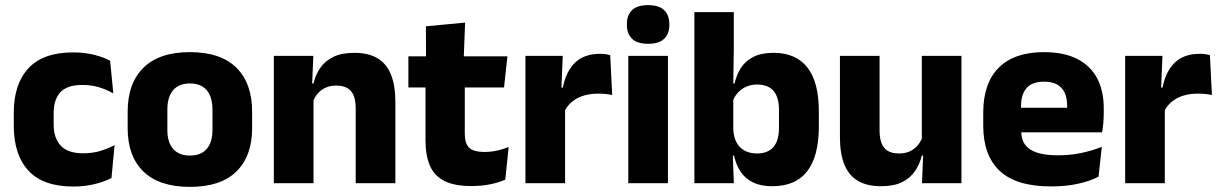

<svg xmlns="http://www.w3.org/2000/svg" viewBox="-20 -707 4708 741"><path d="M263.1 12.9Q146.1 12.9 89.7 -48.5Q33.2 -109.9 33.2 -221.7V-272.7Q33.2 -382.2 89.7 -443.5Q146.2 -504.8 262.7 -504.8Q292.4 -504.8 318.5 -500.6Q344.6 -496.3 366.5 -488.9Q388.4 -481.6 405 -472.8L417.3 -346.6Q393 -360.5 363.6 -369.8Q334.2 -379.1 297 -379.1Q239.1 -379.1 213.1 -351Q187.1 -323 187.1 -270V-227.3Q187.1 -173.4 214.7 -144.4Q242.2 -115.4 300.5 -115.4Q337.1 -115.4 366.3 -124.2Q395.5 -133 422.2 -146.8L410.2 -20Q384.1 -6.2 346 3.3Q308 12.9 263.1 12.9Z M712.9 14.2Q594.2 14.2 533.4 -45.2Q472.7 -104.6 472.7 -211.9V-276.5Q472.7 -385.4 533.6 -445.6Q594.5 -505.8 712.9 -505.8Q831.7 -505.8 892.4 -445.6Q953 -385.4 953 -276.5V-211.9Q953 -104.6 892.5 -45.2Q832.1 14.2 712.9 14.2ZM712.9 -106.7Q755.7 -106.7 777.8 -132.3Q800 -157.9 800 -205.5V-283.2Q800 -332.8 777.8 -358.9Q755.7 -384.9 712.9 -384.9Q670.5 -384.9 648.2 -358.9Q625.9 -332.8 625.9 -283.2V-205.5Q625.9 -157.9 648.2 -132.3Q670.5 -106.7 712.9 -106.7Z M1505.9 0H1352.8V-288.8Q1352.8 -315.9 1345.9 -335.6Q1338.9 -355.4 1322.4 -366Q1305.9 -376.7 1277.5 -376.7Q1253.9 -376.7 1235.9 -368.2Q1217.9 -359.8 1205.8 -345.6Q1193.7 -331.4 1187.4 -313.5L1163.8 -385H1190Q1197.8 -418.5 1216.1 -445.1Q1234.4 -471.7 1266.3 -487.4Q1298.3 -503.1 1347.4 -503.1Q1402.4 -503.1 1437.4 -481.9Q1472.4 -460.7 1489.1 -418.7Q1505.9 -376.6 1505.9 -313.3ZM1189.9 0H1036.9V-491.4H1189.2L1184.1 -368.6L1189.9 -354.2Z M1799 11Q1733.5 11 1694.7 -8.8Q1655.9 -28.6 1639 -68Q1622.2 -107.4 1622.2 -165.5V-440.1H1773.8V-189.9Q1773.8 -153.9 1790.2 -137.3Q1806.5 -120.6 1850.8 -120.6Q1875.6 -120.6 1899.5 -126.1Q1923.4 -131.6 1943.1 -139.8L1930.1 -13.6Q1904.7 -2.3 1871.4 4.4Q1838.2 11 1799 11ZM1925.2 -369.5H1556.1V-489.6H1938.3ZM1769.6 -478.7H1624.2L1623.7 -605.5L1775 -619.8Z M2157.9 -276 2116 -368.9H2152.2Q2163.9 -430 2198.7 -464.6Q2233.4 -499.3 2296.8 -499.3Q2307.9 -499.3 2317.2 -497.9Q2326.6 -496.5 2335 -494.6L2342.7 -340.2Q2332.1 -342.8 2318 -344.2Q2303.9 -345.6 2289.5 -345.6Q2240.5 -345.6 2207.1 -327.3Q2173.7 -309 2157.9 -276ZM2160.9 0H2007.9V-491.4H2151.8L2145.5 -334.7L2160.9 -332.5Z M2557.8 0H2404.8V-491.4H2557.8ZM2481.3 -538Q2438.7 -538 2419.1 -557.6Q2399.4 -577.3 2399.4 -610.9V-614.3Q2399.4 -648 2419.1 -667.6Q2438.7 -687.2 2481.3 -687.2Q2523.6 -687.2 2543.4 -667.6Q2563.2 -648 2563.2 -614.3V-610.9Q2563.2 -576.8 2543.4 -557.4Q2523.6 -538 2481.3 -538Z M2960.7 11.7Q2916.5 11.7 2886.4 -2.9Q2856.3 -17.5 2838.4 -44.2Q2820.6 -70.8 2813 -106.4H2773.5L2810 -209.4Q2811 -179.2 2822.1 -158Q2833.2 -136.9 2853.5 -125.8Q2873.8 -114.7 2901.6 -114.7Q2943.3 -114.7 2964.8 -139.5Q2986.3 -164.2 2986.3 -213.5V-283.1Q2986.3 -332.2 2965.1 -356.5Q2943.9 -380.8 2902 -380.8Q2878.3 -380.8 2859.1 -372Q2839.9 -363.2 2826.7 -348.2Q2813.4 -333.3 2807.5 -314.5L2772.8 -385H2815Q2822.5 -418.1 2839.5 -444.9Q2856.6 -471.7 2887.3 -487.4Q2918.1 -503.1 2965.7 -503.1Q3051.5 -503.1 3095.8 -446.7Q3140.2 -390.3 3140.2 -278.2V-218.1Q3140.2 -104.7 3095.6 -46.5Q3051 11.7 2960.7 11.7ZM2812.2 0H2659.9V-660.3H2812V-513.7L2809.5 -356.1L2810 -342.6V-154.2L2807.5 -124.3Z M3221.6 -491.4H3374.6V-202.7Q3374.6 -175.7 3381.6 -155.9Q3388.6 -136.1 3405.1 -125.4Q3421.7 -114.7 3450 -114.7Q3474.1 -114.7 3491.9 -123.2Q3509.6 -131.7 3521.7 -146.1Q3533.9 -160.5 3540 -177.9L3563.7 -106.4H3537.5Q3529.7 -73.5 3511.4 -46.6Q3493.1 -19.7 3461.3 -4Q3429.5 11.7 3380.1 11.7Q3325.6 11.7 3290.3 -9.5Q3255.1 -30.8 3238.3 -72.9Q3221.6 -115 3221.6 -178.1ZM3537.6 -491.4H3690.6V0H3538.3L3543.3 -122.9L3537.6 -137.2Z M4036.5 12.5Q3902.4 12.5 3838.6 -47.2Q3774.7 -107 3774.7 -221.4V-272.5Q3774.7 -385.7 3834.6 -445.8Q3894.4 -505.8 4009.2 -505.8Q4086 -505.8 4137.1 -479.7Q4188.3 -453.6 4214.1 -405.1Q4239.8 -356.5 4239.8 -288.5V-272.1Q4239.8 -253 4238.2 -233.3Q4236.5 -213.5 4233.3 -196.4H4095.6Q4097.3 -225.6 4097.9 -251.4Q4098.5 -277.2 4098.5 -297.9Q4098.5 -328.3 4089 -349.2Q4079.4 -370 4059.7 -380.9Q4040 -391.8 4009.2 -391.8Q3963.2 -391.8 3941.9 -367.1Q3920.5 -342.4 3920.5 -296.9V-252L3921.4 -235.3V-200.5Q3921.4 -181.3 3927.7 -164.4Q3934 -147.5 3949.8 -134.7Q3965.7 -121.9 3993.4 -114.8Q4021.2 -107.6 4064.1 -107.6Q4109.4 -107.6 4151.5 -116.3Q4193.6 -125 4232.2 -140.1L4219.7 -25.2Q4185.7 -7.5 4139.1 2.5Q4092.6 12.5 4036.5 12.5ZM4202.5 -196.4H3855.7V-291.2H4202.5Z M4472.4 -276 4430.5 -368.9H4466.7Q4478.4 -430 4513.2 -464.6Q4547.9 -499.3 4611.3 -499.3Q4622.4 -499.3 4631.7 -497.9Q4641.1 -496.5 4649.5 -494.6L4657.2 -340.2Q4646.6 -342.8 4632.5 -344.2Q4618.4 -345.6 4604 -345.6Q4555 -345.6 4521.6 -327.3Q4488.2 -309 4472.4 -276ZM4475.4 0H4322.4V-491.4H4466.3L4460 -334.7L4475.4 -332.5Z"/></svg>

Font: Anek Kannada Medium
Style: Regular
Weight: 500
Designer: Vaishnavi Murthy, Maithili Shingre (Kannada) & Yesha Goshar (Latin)
Foundry: Ek Type
Version: Version 1.003